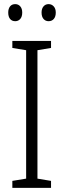

<svg xmlns="http://www.w3.org/2000/svg" viewBox="-20 -913 309 933"><path d="M228 0H40V-34L107 -45V-669L40 -680V-714H228V-680L162 -669V-45L228 -34ZM20 -852Q20 -871 29 -882Q38 -893 54 -893Q69 -893 78.5 -882Q88 -871 88 -852Q88 -832 78.5 -821Q69 -810 54 -810Q38 -810 29 -821Q20 -832 20 -852ZM182 -852Q182 -871 191.5 -882Q201 -893 216 -893Q231 -893 241 -882Q251 -871 251 -852Q251 -832 241.5 -821Q232 -810 216 -810Q201 -810 191.5 -821Q182 -832 182 -852Z"/></svg>

Font: Noto Sans Gurmukhi Condensed Light
Style: Regular
Weight: 300
Width: 3
Designer: Jelle Bosma - Monotype Design Team
Foundry: Monotype Imaging Inc.
Version: Version 2.004; ttfautohint (v1.8.4.7-5d5b)